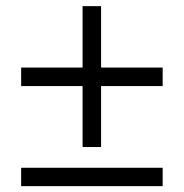

<svg xmlns="http://www.w3.org/2000/svg" viewBox="-20 -619 611 638"><path d="M254.4 -333H50.3V-394.5H254.4V-598.6H315.9V-394.5H520.5V-333H315.9V-130.4H254.4ZM50.3 -61.5H520.5V-0.5H50.3Z"/></svg>

Font: Viking Open Sans
Style: Regular
Weight: 400
Foundry: Ascender Corporation
Version: Version 2.001